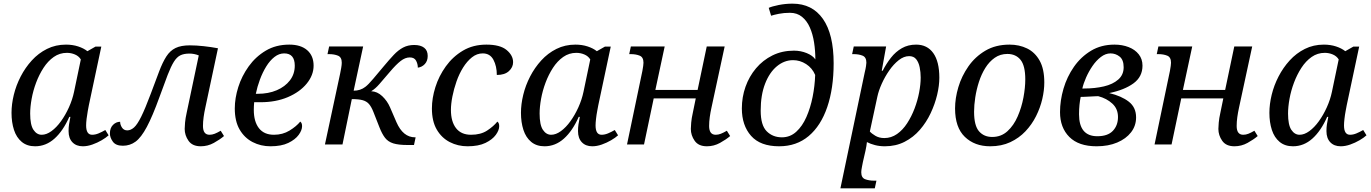

<svg xmlns="http://www.w3.org/2000/svg" viewBox="-20 -790 7498 1050"><path d="M172 10Q128 10 99 -14Q70 -38 56.5 -79.5Q43 -121 43 -173Q43 -220 55.5 -271.5Q68 -323 93 -371.5Q118 -420 154 -459.5Q190 -499 237 -522.5Q284 -546 341 -546Q377 -546 407.5 -536Q438 -526 458 -510L502 -535H534L466 -215Q464 -204 460 -183Q456 -162 453.5 -140Q451 -118 451 -104Q451 -53 484 -53Q501 -53 519 -60.5Q537 -68 556 -79L574 -50Q560 -37 536 -23Q512 -9 485 0.5Q458 10 433 10Q397 10 376 -12Q355 -34 355 -73Q355 -93 357.5 -109.5Q360 -126 365 -151H359Q325 -74 278 -32Q231 10 172 10ZM208 -53Q234 -53 261.5 -73Q289 -93 313.5 -127Q338 -161 357 -203Q376 -245 385 -288L422 -465Q411 -483 390 -492Q369 -501 346 -501Q306 -501 274 -478.5Q242 -456 218 -419Q194 -382 177.5 -338Q161 -294 153 -249.5Q145 -205 145 -169Q145 -107 163 -80Q181 -53 208 -53Z M1078 10Q1032 10 1011 -20Q990 -50 990 -85Q990 -96 992 -119.5Q994 -143 1001 -174L1067 -487Q1042 -497 1016 -497Q986 -497 966.5 -487.5Q947 -478 931 -452.5Q915 -427 897 -380.5Q879 -334 852 -259Q814 -154 783 -96Q752 -38 721.5 -15.5Q691 7 652 7Q613 7 597 -15.5Q581 -38 581 -60Q581 -90 598 -107Q615 -124 637 -124Q637 -108 647 -92.5Q657 -77 676 -77Q695 -77 713 -93Q731 -109 752.5 -152.5Q774 -196 804 -276Q831 -348 850 -398.5Q869 -449 889.5 -481Q910 -513 940 -527.5Q970 -542 1018 -542Q1053 -542 1094 -537.5Q1135 -533 1172 -526L1103 -202Q1097 -175 1093.5 -149.5Q1090 -124 1090 -101Q1090 -53 1126 -53Q1140 -53 1154 -58.5Q1168 -64 1187 -75L1205 -46Q1183 -27 1149.5 -8.5Q1116 10 1078 10Z M1459 10Q1406 10 1361.5 -13Q1317 -36 1290.5 -81.5Q1264 -127 1264 -197Q1264 -253 1283 -313.5Q1302 -374 1340 -427Q1378 -480 1433.5 -513Q1489 -546 1562 -546Q1625 -546 1660 -515.5Q1695 -485 1695 -431Q1695 -379 1657.5 -333Q1620 -287 1554.5 -259Q1489 -231 1405 -231H1370Q1369 -220 1368.5 -209.5Q1368 -199 1368 -189Q1368 -125 1396 -89Q1424 -53 1478 -53Q1526 -53 1563.5 -76Q1601 -99 1622 -125Q1632 -118 1632 -100Q1632 -78 1613.5 -52.5Q1595 -27 1557 -8.5Q1519 10 1459 10ZM1389 -277Q1448 -277 1493.5 -296.5Q1539 -316 1565.5 -350.5Q1592 -385 1592 -431Q1592 -498 1534 -498Q1506 -498 1481 -478.5Q1456 -459 1436 -426.5Q1416 -394 1401.5 -355Q1387 -316 1379 -277Z M2209 3Q2159 3 2130.5 -6Q2102 -15 2085.5 -36.5Q2069 -58 2055 -94L2022 -178Q2011 -206 1998 -221Q1985 -236 1963.5 -242Q1942 -248 1904 -248L1853 0H1757L1840 -387Q1843 -401 1846 -418.5Q1849 -436 1849 -447Q1849 -477 1828.5 -485.5Q1808 -494 1779 -494H1771L1780 -536H1966L1914 -294Q1951 -294 1978 -315Q1994 -327 2021 -359Q2048 -391 2079 -428Q2109 -464 2133.5 -490Q2158 -516 2184.5 -530Q2211 -544 2245 -544Q2280 -544 2299.5 -529Q2319 -514 2319 -484Q2319 -457 2303.5 -440Q2288 -423 2265 -420Q2265 -440 2255.5 -458Q2246 -476 2221 -476Q2196 -476 2171 -456.5Q2146 -437 2113 -398Q2077 -356 2055 -330.5Q2033 -305 2010 -291Q2043 -290 2070.5 -264Q2098 -238 2113 -203L2148 -122Q2184 -39 2250 -39H2253L2244 3Z M2537 10Q2484 10 2439.5 -13Q2395 -36 2368.5 -81.5Q2342 -127 2342 -197Q2342 -253 2361 -313.5Q2380 -374 2418 -427Q2456 -480 2511.5 -513Q2567 -546 2640 -546Q2715 -546 2750.5 -516.5Q2786 -487 2786 -450Q2786 -422 2763 -401Q2740 -380 2697 -380Q2697 -428 2678.5 -463Q2660 -498 2620 -498Q2588 -498 2561 -476.5Q2534 -455 2512.5 -420.5Q2491 -386 2476.5 -344.5Q2462 -303 2454 -262Q2446 -221 2446 -189Q2446 -125 2474 -89Q2502 -53 2556 -53Q2609 -53 2644 -76Q2679 -99 2700 -125Q2710 -118 2710 -100Q2710 -78 2691.5 -52.5Q2673 -27 2635 -8.5Q2597 10 2537 10Z M2958 10Q2914 10 2885 -14Q2856 -38 2842.5 -79.5Q2829 -121 2829 -173Q2829 -220 2841.5 -271.5Q2854 -323 2879 -371.5Q2904 -420 2940 -459.5Q2976 -499 3023 -522.5Q3070 -546 3127 -546Q3163 -546 3193.5 -536Q3224 -526 3244 -510L3288 -535H3320L3252 -215Q3250 -204 3246 -183Q3242 -162 3239.5 -140Q3237 -118 3237 -104Q3237 -53 3270 -53Q3287 -53 3305 -60.5Q3323 -68 3342 -79L3360 -50Q3346 -37 3322 -23Q3298 -9 3271 0.5Q3244 10 3219 10Q3183 10 3162 -12Q3141 -34 3141 -73Q3141 -93 3143.5 -109.5Q3146 -126 3151 -151H3145Q3111 -74 3064 -32Q3017 10 2958 10ZM2994 -53Q3020 -53 3047.5 -73Q3075 -93 3099.5 -127Q3124 -161 3143 -203Q3162 -245 3171 -288L3208 -465Q3197 -483 3176 -492Q3155 -501 3132 -501Q3092 -501 3060 -478.5Q3028 -456 3004 -419Q2980 -382 2963.5 -338Q2947 -294 2939 -249.5Q2931 -205 2931 -169Q2931 -107 2949 -80Q2967 -53 2994 -53Z M3846 10Q3800 10 3779 -20Q3758 -50 3758 -85Q3758 -96 3760 -119.5Q3762 -143 3769 -174L3785 -252H3555L3502 0H3409L3493 -402Q3496 -416 3497.5 -429.5Q3499 -443 3499 -447Q3499 -477 3478.5 -485.5Q3458 -494 3429 -494H3421L3430 -536H3615L3564 -298H3795L3845 -536H3943L3871 -202Q3865 -175 3861.5 -149.5Q3858 -124 3858 -101Q3858 -53 3894 -53Q3908 -53 3922 -58.5Q3936 -64 3955 -75L3973 -46Q3951 -27 3917.5 -8.5Q3884 10 3846 10Z M4241 10Q4138 10 4087.5 -47Q4037 -104 4037 -197Q4037 -259 4057 -315.5Q4077 -372 4114.5 -416.5Q4152 -461 4204.5 -487Q4257 -513 4322 -513Q4359 -513 4392 -499.5Q4425 -486 4439 -465Q4439 -512 4432 -557.5Q4425 -603 4409 -639.5Q4393 -676 4366 -698Q4339 -720 4300 -720Q4267 -720 4239.5 -714.5Q4212 -709 4197 -704L4184 -747Q4201 -755 4238 -762.5Q4275 -770 4314 -770Q4422 -770 4480.5 -686.5Q4539 -603 4539 -444Q4539 -307 4504 -204.5Q4469 -102 4402.5 -46Q4336 10 4241 10ZM4256 -39Q4301 -39 4334.5 -69.5Q4368 -100 4390 -150Q4412 -200 4424 -260Q4436 -320 4438 -380Q4422 -418 4388.5 -439.5Q4355 -461 4317 -461Q4269 -461 4228.5 -427.5Q4188 -394 4164 -332Q4140 -270 4140 -185Q4140 -105 4173 -72Q4206 -39 4256 -39Z M4709 -394Q4714 -414 4716 -428.5Q4718 -443 4718 -447Q4718 -477 4697.5 -485.5Q4677 -494 4648 -494H4640L4649 -536H4826L4802 -403H4807Q4827 -442 4852.5 -474.5Q4878 -507 4912 -526.5Q4946 -546 4990 -546Q5051 -546 5084 -499.5Q5117 -453 5117 -365Q5117 -322 5105 -271.5Q5093 -221 5069.5 -171Q5046 -121 5010.5 -80Q4975 -39 4927 -14.5Q4879 10 4819 10Q4790 10 4765 3.5Q4740 -3 4721 -13Q4720 -5 4718 9Q4716 23 4713 35L4699 96Q4698 102 4694 121.5Q4690 141 4690 152Q4690 182 4711 190Q4732 198 4760 198H4773L4764 240H4576ZM4816 -35Q4854 -35 4885.5 -57Q4917 -79 4941 -116Q4965 -153 4981.5 -196.5Q4998 -240 5006.5 -284.5Q5015 -329 5015 -366Q5015 -395 5009.5 -422Q5004 -449 4990.5 -466Q4977 -483 4952 -483Q4923 -483 4895 -461Q4867 -439 4843 -404.5Q4819 -370 4802 -332Q4785 -294 4778 -261L4737 -71Q4746 -60 4767 -47.5Q4788 -35 4816 -35Z M5395 10Q5310 10 5256.5 -41.5Q5203 -93 5203 -197Q5203 -253 5221 -313.5Q5239 -374 5276 -427Q5313 -480 5369 -513Q5425 -546 5501 -546Q5554 -546 5597 -525Q5640 -504 5665.5 -458.5Q5691 -413 5691 -339Q5691 -296 5680 -248.5Q5669 -201 5646 -155Q5623 -109 5588 -72Q5553 -35 5505 -12.5Q5457 10 5395 10ZM5406 -41Q5455 -41 5489.5 -72.5Q5524 -104 5545.5 -153.5Q5567 -203 5577 -257Q5587 -311 5587 -356Q5587 -431 5561 -463Q5535 -495 5489 -495Q5450 -495 5420 -474Q5390 -453 5368.5 -418.5Q5347 -384 5333.5 -342Q5320 -300 5313.5 -257.5Q5307 -215 5307 -179Q5307 -103 5334 -72Q5361 -41 5406 -41Z M5977 10Q5879 10 5828 -41Q5777 -92 5777 -177Q5777 -240 5796 -305Q5815 -370 5853 -424.5Q5891 -479 5946.5 -512.5Q6002 -546 6075 -546Q6117 -546 6152 -532.5Q6187 -519 6207.5 -493Q6228 -467 6228 -431Q6228 -370 6178.5 -334Q6129 -298 6046 -281Q6113 -265 6153 -234Q6193 -203 6193 -148Q6193 -102 6165.5 -66.5Q6138 -31 6089.5 -10.5Q6041 10 5977 10ZM5909 -306Q5968 -306 6017 -317.5Q6066 -329 6095.5 -355Q6125 -381 6125 -422Q6125 -463 6103 -480.5Q6081 -498 6053 -498Q6026 -498 6000.5 -478.5Q5975 -459 5954.5 -429Q5934 -399 5919.5 -366Q5905 -333 5899 -306ZM5981 -45Q6038 -45 6066 -74.5Q6094 -104 6094 -150Q6094 -195 6063 -223.5Q6032 -252 5986 -264Q5983 -264 5970 -263.5Q5957 -263 5940.5 -262Q5924 -261 5909.5 -260.5Q5895 -260 5890 -260Q5886 -241 5883.5 -217Q5881 -193 5881 -165Q5881 -45 5981 -45Z M6731 10Q6685 10 6664 -20Q6643 -50 6643 -85Q6643 -96 6645 -119.5Q6647 -143 6654 -174L6670 -252H6440L6387 0H6294L6378 -402Q6381 -416 6382.5 -429.5Q6384 -443 6384 -447Q6384 -477 6363.5 -485.5Q6343 -494 6314 -494H6306L6315 -536H6500L6449 -298H6680L6730 -536H6828L6756 -202Q6750 -175 6746.5 -149.5Q6743 -124 6743 -101Q6743 -53 6779 -53Q6793 -53 6807 -58.5Q6821 -64 6840 -75L6858 -46Q6836 -27 6802.5 -8.5Q6769 10 6731 10Z M7051 10Q7007 10 6978 -14Q6949 -38 6935.5 -79.5Q6922 -121 6922 -173Q6922 -220 6934.5 -271.5Q6947 -323 6972 -371.5Q6997 -420 7033 -459.5Q7069 -499 7116 -522.5Q7163 -546 7220 -546Q7256 -546 7286.5 -536Q7317 -526 7337 -510L7381 -535H7413L7345 -215Q7343 -204 7339 -183Q7335 -162 7332.5 -140Q7330 -118 7330 -104Q7330 -53 7363 -53Q7380 -53 7398 -60.5Q7416 -68 7435 -79L7453 -50Q7439 -37 7415 -23Q7391 -9 7364 0.5Q7337 10 7312 10Q7276 10 7255 -12Q7234 -34 7234 -73Q7234 -93 7236.5 -109.5Q7239 -126 7244 -151H7238Q7204 -74 7157 -32Q7110 10 7051 10ZM7087 -53Q7113 -53 7140.5 -73Q7168 -93 7192.5 -127Q7217 -161 7236 -203Q7255 -245 7264 -288L7301 -465Q7290 -483 7269 -492Q7248 -501 7225 -501Q7185 -501 7153 -478.5Q7121 -456 7097 -419Q7073 -382 7056.5 -338Q7040 -294 7032 -249.5Q7024 -205 7024 -169Q7024 -107 7042 -80Q7060 -53 7087 -53Z"/></svg>

Font: NotoSerif-Italic
Style: Regular
Weight: 400
Italic angle: -12°
Designer: Monotype Design Team
Foundry: Monotype Imaging Inc.
Version: Version 2.007; ttfautohint (v1.8) -l 8 -r 50 -G 200 -x 14 -D